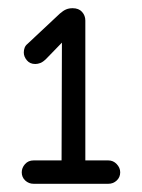

<svg xmlns="http://www.w3.org/2000/svg" viewBox="-20 -798 345 468"><path d="M130 -382 131 -721H157L93 -655Q85 -647 78.5 -644.5Q72 -642 66 -642Q53 -642 45.5 -651Q38 -660 38 -670Q38 -676 40 -681.5Q42 -687 47 -691L126 -765Q134 -772 141 -775Q148 -778 157 -778Q172 -778 180 -769Q188 -760 188 -748V-382ZM62 -350Q50 -350 41.5 -358Q33 -366 33 -378Q33 -389 41 -398Q49 -407 62 -407H244Q256 -407 264.5 -398Q273 -389 273 -378Q273 -366 264.5 -358Q256 -350 244 -350Z"/></svg>

Font: National Park Light
Style: Regular
Weight: 300
Designer: Andrea Herstowski, Ben Hoepner
Version: Version 1.009